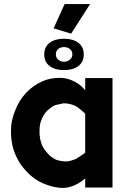

<svg xmlns="http://www.w3.org/2000/svg" viewBox="-20 -920 615 942"><path d="M288 2Q245 2 192 -20Q145 -40 109 -80Q82 -109 68 -136Q47 -175 40 -211Q34 -241 34 -273Q34 -275 34 -278Q34 -280 34 -283Q34 -328 54 -377Q73 -427 107.5 -464Q142 -501 190 -522Q227 -538 274 -538Q307 -538 339 -523Q371 -508 391 -485L398 -477V-537H532V0H398V-45Q386 -35 381 -31Q333 2 288 2ZM176 -242Q182 -217 187 -206Q195 -188 217 -164Q231 -148 254 -137Q271 -130 299 -128Q312 -127 329 -132Q348 -137 360 -145Q384 -160 397 -170L398 -171V-361L397 -363Q385 -375 368 -388H367V-389Q357 -398 341 -404Q317 -413 295 -413Q293 -413 291 -413L250 -404Q230 -394 213 -378Q198 -365 186 -338.5Q174 -312 174 -284Q174 -279 174 -274Q173 -262 176 -247Q176 -247 176 -245ZM329 -755 243 -781 297 -900H422ZM197 -653Q197 -690 223.5 -710Q250 -730 294 -730Q338 -730 364.5 -710Q391 -690 391 -653Q391 -616 364.5 -596Q338 -576 294 -576Q250 -576 223.5 -596Q197 -616 197 -653ZM294 -689Q277 -689 265.5 -679.5Q254 -670 254 -653Q254 -638 265.5 -627.5Q277 -617 294 -617Q310 -617 322.5 -627Q335 -637 335 -653Q335 -670 323 -679.5Q311 -689 294 -689Z"/></svg>

Font: Oxford Sans
Style: Bold
Weight: 700
Designer: Matt McInerney, Pablo Impallari, Rodrigo Fuenzalida
Foundry: Matt McInerney, Pablo Impallari, Rodrigo Fuenzalida
Version: Version 3.000g; ttfautohint (v1.5) -l 8 -r 28 -G 28 -x 14 -D